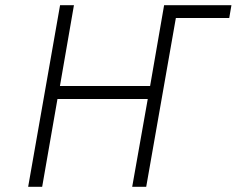

<svg xmlns="http://www.w3.org/2000/svg" viewBox="-20 -720 912 740"><path d="M631.5 -650.5 640 -700H872L863.5 -650.5ZM88.5 0 211.5 -700H265L211 -388.5H558.5L612.5 -700H666.5L543.5 0H489.5L549.5 -338.5H201.5L142.5 0Z"/></svg>

Font: Overpass ExtraLight
Style: Italic
Weight: 250
Italic angle: -10°
Designer: Delve Withrington, Dave Bailey, Thomas Jockin
Foundry: Delve Fonts LLC
Version: Version 4.000